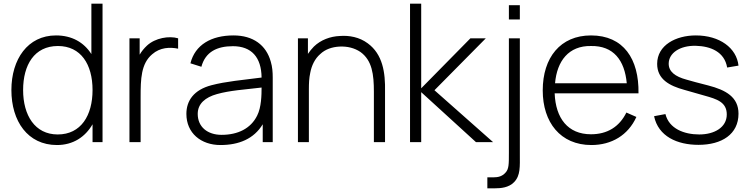

<svg xmlns="http://www.w3.org/2000/svg" viewBox="-20 -770 4063 1040"><path d="M475 -750V-477.1C434.4 -540.6 369.8 -578.1 283.3 -578.1C130.2 -578.1 41.7 -449 41.7 -282.3C41.7 -113.5 130.2 15.6 288.5 15.6C376 15.6 441.7 -28.1 481.3 -96.9V0H535.4V-750ZM292.7 -41.7C168.8 -41.7 105.2 -145.8 105.2 -282.3C105.2 -417.7 165.6 -520.8 293.8 -520.8C417.7 -520.8 481.3 -421.9 481.3 -282.3C481.3 -144.8 418.8 -41.7 292.7 -41.7Z M776 -522.9C759.4 -507.3 746.9 -491.7 736.5 -474V-562.5H681.2V0H741.7V-244.8C741.7 -341.7 743.8 -425 804.2 -476C846.9 -513.5 900 -515.6 944.8 -506.3V-562.5C895.8 -577.1 820.8 -564.6 776 -522.9Z M1457.3 0V-349C1457.3 -380.2 1455.2 -407.3 1446.9 -435.4C1421.9 -526 1351 -578.1 1244.8 -578.1C1124 -578.1 1036.5 -527.1 1011.5 -427.1L1070.8 -408.3C1092.7 -489.6 1156.2 -519.8 1241.7 -519.8C1341.7 -519.8 1395.8 -460.4 1396.9 -350C1293.8 -336.5 1204.2 -329.2 1125 -308.3C1030.2 -283.3 989.6 -225 989.6 -153.1C989.6 -49 1068.8 15.6 1174 15.6C1274 15.6 1355.2 -17.7 1403.1 -96.9V0ZM1372.9 -143.8C1338.5 -74 1268.8 -39.6 1180.2 -39.6C1104.2 -39.6 1051 -82.3 1051 -153.1C1051 -208.3 1091.7 -242.7 1155.2 -260.4C1226 -280.2 1301 -284.4 1396.9 -295.8C1396.9 -256.2 1395.8 -188.5 1372.9 -143.8Z M1971.9 -535.4C1927.1 -568.8 1871.9 -579.2 1819.8 -575C1769.8 -572.9 1717.7 -554.2 1680.2 -517.7C1667.7 -505.2 1657.3 -491.7 1647.9 -478.1V-562.5H1593.8V0H1653.1V-286.5C1653.1 -317.7 1654.2 -346.9 1660.4 -375C1667.7 -414.6 1685.4 -452.1 1714.6 -477.1C1741.7 -503.1 1779.2 -515.6 1818.8 -517.7C1860.4 -519.8 1900 -510.4 1932.3 -488.5C1995.8 -442.7 2005.2 -366.7 2005.2 -272.9V0H2065.6V-274C2067.7 -377.1 2053.1 -476 1971.9 -535.4Z M2201 0H2261.5V-270.8L2558.3 0H2651L2333.3 -281.2L2611.5 -562.5H2528.1L2261.5 -291.7V-750H2201Z M2736.5 -741.7V-664.6H2795.8V-741.7ZM2653.1 190.6C2678.1 190.6 2700 185.4 2717.7 165.6C2736.5 145.8 2736.5 120.8 2736.5 57.3V-562.5H2795.8V63.5C2795.8 132.3 2800 180.2 2764.6 216.7C2735.4 246.9 2691.7 250 2661.5 250H2619.8V190.6Z M2984.4 -264.6H3438.5C3441.7 -451 3357.3 -578.1 3181.2 -578.1C3015.6 -578.1 2919.8 -458.3 2919.8 -280.2C2919.8 -107.3 3015.6 15.6 3183.3 15.6C3292.7 15.6 3382.3 -37.5 3427.1 -136.5L3372.9 -160.4C3334.4 -82.3 3268.8 -42.7 3181.2 -42.7C3056.2 -42.7 2989.6 -129.2 2984.4 -264.6ZM3181.2 -520.8C3303.1 -522.9 3363.5 -443.8 3375 -318.8H2986.5C2996.9 -439.6 3060.4 -522.9 3181.2 -520.8Z M3980.2 -414.6C3969.8 -510.4 3878.1 -578.1 3749 -578.1C3641.7 -578.1 3539.6 -526 3539.6 -424C3539.6 -340.6 3606.3 -305.2 3686.5 -283.3L3795.8 -252.1C3863.5 -233.3 3916.7 -216.7 3916.7 -150C3916.7 -80.2 3850 -41.7 3767.7 -41.7C3685.4 -41.7 3604.2 -72.9 3584.4 -152.1L3522.9 -140.6C3545.8 -31.3 3647.9 14.6 3763.5 14.6C3889.6 14.6 3980.2 -42.7 3980.2 -154.2C3980.2 -243.8 3912.5 -282.3 3815.6 -307.3C3763.5 -320.8 3726 -330.2 3699 -338.5C3636.5 -355.2 3602.1 -382.3 3602.1 -425C3602.1 -482.3 3662.5 -524 3749 -521.9C3829.2 -519.8 3904.2 -489.6 3918.8 -404.2Z"/></svg>

Font: Manrope3 Light
Style: Regular
Weight: 300
Designer: Mikhail Sharanda
Foundry: Mikhail Sharanda
Version: Version 3.000;PS 003.000;hotconv 1.0.88;makeotf.lib2.5.64775